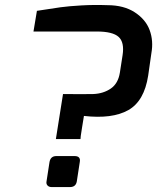

<svg xmlns="http://www.w3.org/2000/svg" viewBox="-20 -760 638 780"><path d="M116 -632 130 -716Q193 -726 226 -730.5Q259 -735 310.5 -738Q362 -741 416 -739Q483 -739 527.5 -710Q572 -681 588 -637.5Q604 -594 595 -544L582 -453Q566 -349 501 -312.5Q436 -276 321 -289Q321 -289 313.5 -243Q306 -197 307 -195H207L236 -378Q319 -377 360 -378Q401 -380 430.5 -400.5Q460 -421 467 -465L478 -536Q486 -588 462 -610Q438 -632 373 -632ZM169 -23 181 -101Q185 -126 209 -126H283Q309 -126 304 -101L292 -23Q288 0 264 0H190Q179 0 173 -6.5Q167 -13 169 -23Z"/></svg>

Font: Exo
Style: DemiBoldItalic
Weight: 600
Designer: Natanael Gama
Version: Version 1